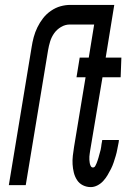

<svg xmlns="http://www.w3.org/2000/svg" viewBox="-20 -755 540 783"><path d="M16 0 109 -563Q112 -583 117.5 -603.5Q123 -624 132.5 -643.5Q142 -663 155.5 -680.5Q169 -698 188 -711Q207 -724 227 -729.5Q247 -735 267 -735H411L398 -655H264Q246 -655 229 -645Q212 -635 201 -619.5Q190 -604 184.5 -586Q179 -568 176 -550L85 0ZM350 8Q333 8 318 0.5Q303 -7 294 -21Q285 -35 281 -51.5Q277 -68 276 -85Q275 -102 277 -120Q279 -138 282 -156L329 -440H292L305 -520H342L377 -735H446L411 -520H475L472 -440H398L348 -143Q347 -136 346 -129.5Q345 -123 344.5 -116.5Q344 -110 344.5 -103Q345 -96 346 -90Q347 -84 350 -78Q353 -72 359 -72Q365 -72 368.5 -78Q372 -84 374 -89.5Q376 -95 378 -100.5Q380 -106 381.5 -111.5Q383 -117 384.5 -122.5Q386 -128 387.5 -133.5Q389 -139 390.5 -144.5Q392 -150 392.5 -155.5Q393 -161 394 -167Q395 -173 396 -178L397 -184H465L464 -175Q461 -161 458.5 -147Q456 -133 452 -119.5Q448 -106 443.5 -92.5Q439 -79 432.5 -66Q426 -53 418.5 -40.5Q411 -28 401 -17Q391 -6 377.5 1Q364 8 350 8Z"/></svg>

Font: Iosevka Term Curly Md Obl
Style: Regular
Weight: 500
Italic angle: -9°
Designer: Belleve Invis
Foundry: Belleve Invis
Version: Version 32.3.0